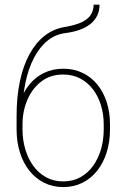

<svg xmlns="http://www.w3.org/2000/svg" viewBox="-20 -778 524 808"><path d="M374 -758.3H398.9Q398.9 -733.4 389.4 -713.1Q379.9 -692.9 361.3 -677.7Q342.8 -662.6 315.9 -652.8Q289.1 -643.1 254.9 -638.7Q213.4 -633.8 179.9 -606.7Q146.5 -579.6 122.6 -533.7Q98.6 -487.8 86.2 -425.8Q73.7 -363.8 73.7 -289.1V-242.2H49.8V-289.1Q49.8 -370.1 63.7 -435.8Q77.6 -501.5 104 -549.8Q130.4 -598.1 167.5 -627.2Q204.6 -656.2 250.5 -664.1Q300.3 -672.4 326.9 -686Q353.5 -699.7 363.8 -718.3Q374 -736.8 374 -758.3ZM246.6 -488.8Q290.5 -488.8 326.7 -471.7Q362.8 -454.6 388.7 -423.3Q414.6 -392.1 428.7 -349.1Q442.9 -306.2 442.9 -254.4V-233.9Q442.9 -180.7 428.7 -136Q414.6 -91.3 388.4 -58.8Q362.3 -26.4 326.2 -8.5Q290 9.3 246.1 9.3Q202.1 9.3 166.3 -8.5Q130.4 -26.4 104.2 -58.8Q78.1 -91.3 64 -136Q49.8 -180.7 49.8 -233.9V-254.4Q49.8 -271 51.3 -286.6Q52.7 -302.2 55.7 -316.9Q58.6 -331.5 62.5 -345.2Q76.7 -389.2 102.8 -421.4Q128.9 -453.6 165.3 -471.2Q201.7 -488.8 246.6 -488.8ZM245.6 -464.4Q191.9 -464.4 153.6 -434.8Q115.2 -405.3 95 -357.4Q74.7 -309.6 74.7 -254.4V-233.9Q74.7 -189.9 86.2 -150.6Q97.7 -111.3 119.6 -80.6Q141.6 -49.8 173.6 -32.2Q205.6 -14.6 246.1 -14.6Q286.6 -14.6 318.4 -32.2Q350.1 -49.8 372.1 -80.6Q394 -111.3 405.3 -150.6Q416.5 -189.9 416.5 -233.9V-254.4Q416.5 -295.9 405.3 -333.7Q394 -371.6 372.1 -400.9Q350.1 -430.2 318.4 -447.3Q286.6 -464.4 245.6 -464.4Z"/></svg>

Font: Roboto Condensed Thin
Style: Regular
Weight: 250
Width: 3
Designer: Christian Robertson
Foundry: Google
Version: Version 3.009; 2024